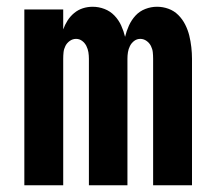

<svg xmlns="http://www.w3.org/2000/svg" viewBox="-20 -548 640 568"><path d="M52 0V-520H167V-461Q172 -475 180 -487.5Q188 -500 199.5 -509.5Q211 -519 225 -523.5Q239 -528 254 -528Q272 -528 289 -521.5Q306 -515 318.5 -502Q331 -489 338.5 -472.5Q346 -456 350 -439Q354 -456 361.5 -472.5Q369 -489 381 -502Q393 -515 410 -521.5Q427 -528 444 -528H445Q462 -528 478.5 -522Q495 -516 507.5 -503.5Q520 -491 528 -475Q536 -459 540 -442.5Q544 -426 546 -408.5Q548 -391 548 -374V0H433V-374Q433 -384 432 -393.5Q431 -403 426.5 -412Q422 -421 413.5 -427Q405 -433 395 -433Q385 -433 377 -427Q369 -421 364.5 -412Q360 -403 358.5 -393.5Q357 -384 357 -374V0H243V-374Q243 -384 241.5 -393.5Q240 -403 235.5 -412Q231 -421 223 -427Q215 -433 205 -433Q195 -433 186.5 -427Q178 -421 173.5 -412Q169 -403 168 -393.5Q167 -384 167 -374V0Z"/></svg>

Font: Iosevka Extrabold Extended
Style: Regular
Weight: 800
Width: 7
Monospace: yes
Designer: Belleve Invis
Foundry: Belleve Invis
Version: Version 32.5.0; ttfautohint (v1.8.4)